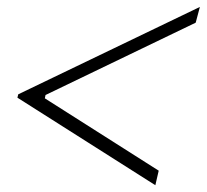

<svg xmlns="http://www.w3.org/2000/svg" viewBox="-20 -592 603 560"><path d="M433.1 -51.8 30.8 -307.1 33.2 -316.9 563 -571.8 550.8 -525.9 112.8 -314.9 110.8 -305.2 442.9 -94.2Z"/></svg>

Font: Happy Times at the IKOB New Game Plus Edition
Style: Italic
Weight: 400
Italic angle: -16°
Designer: Lucas Le Bihan
Foundry: Lucas Le Bihan
Version: Version 1.000;PS 1.0;hotconv 1.0.88;makeotf.lib2.5.647800